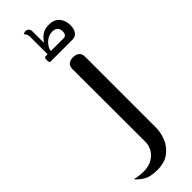

<svg xmlns="http://www.w3.org/2000/svg" viewBox="-370 -746 976 976"><g transform="rotate(-45 118.0 -258.0)"><path d="M-45 177Q-16 185 17 185Q56 185 82 169Q108 153 119.5 130Q131 107 131 85L130 -438Q130 -480 175 -480Q194 -480 207 -470.5Q220 -461 220 -439V73Q220 104 207 139.5Q194 175 161 202Q128 229 72 229Q21 229 -7 210.5Q-35 192 -45 177ZM70 -564Q70 -582 78 -582H94V-709Q94 -726 81 -739Q82 -741 87.5 -743Q93 -745 98 -745Q107 -745 114.5 -738.5Q122 -732 122 -718V-636Q137 -658 155.5 -671Q174 -684 204 -684Q243 -684 262 -661Q281 -638 281 -604Q281 -577 269 -561Q257 -545 236 -545H78Q70 -545 70 -564ZM210 -582Q220 -582 225.5 -589.5Q231 -597 231 -610Q231 -626 222 -636.5Q213 -647 193 -647Q172 -647 155 -636Q138 -625 128 -609.5Q118 -594 118 -582Z"/></g></svg>

Font: El Messiri
Style: Regular
Weight: 400
Designer: Mohamed Gaber
Foundry: Kief Type Foundry
Version: Version 2.006